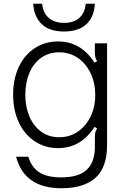

<svg xmlns="http://www.w3.org/2000/svg" viewBox="-20 -780 662 1024"><path d="M66 56H131Q148 112 189.5 139Q231 166 307 166Q400 166 443 125Q486 84 486 4V-48Q486 -64 488.5 -74Q491 -84 498 -95L484 -103Q411 10 290 10Q220 10 165 -26.5Q110 -63 80 -128Q50 -193 50 -276Q50 -358 80 -422.5Q110 -487 165 -523Q220 -559 290 -559Q411 -559 484 -446L498 -454Q491 -465 488.5 -475Q486 -485 486 -501V-549H551V-7Q551 114 488.5 169Q426 224 308 224Q110 224 66 56ZM488 -274Q488 -338 463 -390Q438 -442 394.5 -471.5Q351 -501 296 -501Q240 -501 199 -471.5Q158 -442 136.5 -390.5Q115 -339 115 -274Q115 -210 137 -158.5Q159 -107 200 -77.5Q241 -48 296 -48Q351 -48 394.5 -77.5Q438 -107 463 -158.5Q488 -210 488 -274ZM157 -760H205Q209 -712 239.5 -685Q270 -658 322 -658Q374 -658 403.5 -685Q433 -712 437 -760H486Q482 -689 440 -650.5Q398 -612 322 -612Q245 -612 203.5 -650.5Q162 -689 157 -760Z"/></svg>

Font: Open Sauce Sans Light
Style: Regular
Weight: 300
Designer: Alfredo Marco Pradil
Foundry: Creative Sauce Fz LLC
Version: Version 1.477